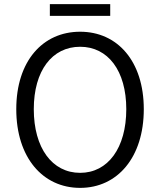

<svg xmlns="http://www.w3.org/2000/svg" viewBox="-20 -899 777 932"><path d="M369 13C550 13 678 -135 678 -369C678 -602 550 -745 369 -745C187 -745 59 -602 59 -369C59 -135 187 13 369 13ZM369 -60C233 -60 144 -181 144 -369C144 -556 233 -672 369 -672C504 -672 593 -556 593 -369C593 -181 504 -60 369 -60ZM222 -822H515V-879H222Z"/></svg>

Font: ChiuKong Gothic MN Normal
Style: Regular
Weight: 350
Designer: Ryoko NISHIZUKA 西塚涼子 (kana, bopomofo & ideographs); Paul D. Hunt (Latin, Greek & Cyrillic); Sandoll Communications 산돌커뮤니
Foundry: Adobe
Version: Version 1.300